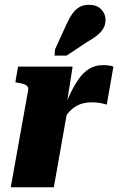

<svg xmlns="http://www.w3.org/2000/svg" viewBox="-20 -794 501 814"><path d="M25.6 0H208.2L269.4 -346L261.4 -342.2L287.8 -511.6H56.6L45 -445.2L56 -443.2Q72 -440.8 82.2 -437Q92.4 -433.2 96.9 -426.8Q101.4 -420.4 99 -409.6ZM460.8 -511.4Q456.4 -513.4 445.3 -515.7Q434.2 -518 417 -518Q383.8 -518 358.1 -502.2Q332.4 -486.4 311.8 -456.5Q291.2 -426.6 272.4 -385.1Q253.6 -343.6 234.6 -291.8L237.2 -268.8Q252.8 -295.8 267.9 -313.7Q283 -331.6 298.8 -341.5Q314.6 -351.4 331.7 -355.8Q348.8 -360.2 367.2 -360.2Q389.2 -360.2 405 -357.2Q420.8 -354.2 432.6 -350.6ZM261.4 -690Q274 -717.8 287 -736.1Q300 -754.4 316.9 -764Q333.8 -773.6 356.8 -773.6Q390.2 -773.6 408.8 -754.8Q427.4 -736 427.4 -710Q427.4 -689.6 418.2 -673.7Q409 -657.8 391.8 -643.9Q374.6 -630 348.4 -615.4L262.2 -558.2H211.2L213.6 -585.4Z"/></svg>

Font: Roboto Serif 20pt
Style: Italic
Weight: 400
Italic angle: -10°
Designer: Greg Gazdowicz
Foundry: Commercial Type
Version: Version 1.008